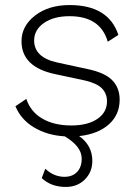

<svg xmlns="http://www.w3.org/2000/svg" viewBox="-20 -530 545 759"><path d="M453 -136Q453 -76 410 -38Q367 0 293 8Q345 45 345 106Q345 150 315.5 179.5Q286 209 240 209Q182 209 145 174L159 137Q193 169 235 169Q266 169 284.5 150Q303 131 303 97Q303 49 236 9Q167 5 115 -26Q63 -57 41 -110L84 -139Q101 -88 147.5 -61Q194 -34 262 -34Q327 -34 365 -60Q403 -86 403 -129Q403 -160 383 -180.5Q363 -201 315 -212L198 -237Q65 -265 65 -367Q65 -427 118.5 -468.5Q172 -510 255 -510Q409 -510 448 -392L406 -365Q377 -466 255 -466Q192 -466 153.5 -439Q115 -412 115 -370Q115 -303 206 -283L326 -257Q394 -243 423.5 -213Q453 -183 453 -136Z"/></svg>

Font: Elaine Sans Light
Style: Regular
Weight: 300
Designer: Wei Huang
Foundry: Wei Huang
Version: Version 2.001;December 24, 2019;FontCreator 12.0.0.2547 64-b